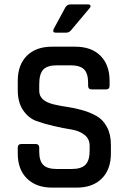

<svg xmlns="http://www.w3.org/2000/svg" viewBox="-20 -856 588 876"><path d="M61 -156V-182Q61 -199 78 -199H142Q159 -199 159 -182V-164Q159 -122 177.5 -103.5Q196 -85 239 -85H308Q351 -85 370 -104.5Q389 -124 389 -168V-191Q389 -223 364.5 -241.5Q340 -260 304 -265.5Q268 -271 225 -281Q182 -291 146 -304Q110 -317 85.5 -353Q61 -389 61 -445V-487Q61 -560 102.5 -601.5Q144 -643 217 -643H323Q397 -643 438.5 -601.5Q480 -560 480 -487V-465Q480 -448 463 -448H399Q382 -448 382 -465V-478Q382 -521 363.5 -539.5Q345 -558 302 -558H239Q196 -558 177.5 -538.5Q159 -519 159 -472V-441Q159 -396 224 -380Q253 -373 287.5 -368Q322 -363 357 -353Q392 -343 421 -326.5Q450 -310 468 -276.5Q486 -243 486 -195V-156Q486 -83 444.5 -41.5Q403 0 330 0H218Q145 0 103 -41.5Q61 -83 61 -156ZM303 -836H381Q390 -836 392.5 -831Q395 -826 389 -819L305 -719Q296 -707 282 -707H234Q218 -707 225 -724L277 -820Q285 -836 303 -836Z"/></svg>

Font: Rajdhani Semibold
Style: Regular
Weight: 600
Designer: Satya Rajpurohit, Jyotish Sonowal
Foundry: Indian Type Foundry
Version: Version 1.200;PS 1.0;hotconv 1.0.78;makeotf.lib2.5.61930; tt